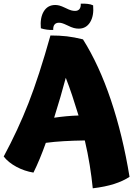

<svg xmlns="http://www.w3.org/2000/svg" viewBox="-29 -902 722 1039"><path d="M672 55Q637 78 588.5 93.5Q540 109 473 117Q467 57 456.5 -8.5Q446 -74 430 -142Q366 -141 315 -138Q264 -135 219 -129Q203 -84 186 -43Q169 -2 152 32Q103 24 59.5 0.5Q16 -23 -9 -55Q68 -198 125 -343.5Q182 -489 244 -710Q293 -710 332.5 -705.5Q372 -701 420 -689Q507 -551 571 -361Q635 -171 672 55ZM327 -481Q314 -432 298 -377Q282 -322 264 -265Q298 -270 330.5 -273Q363 -276 396 -277Q379 -333 362 -384Q345 -435 327 -481ZM325 -859Q345 -849 356 -846Q367 -843 377 -843Q393 -843 401 -853Q409 -863 408 -882Q427 -883 445 -881Q463 -879 475 -873Q480 -816 458.5 -781.5Q437 -747 397 -747Q384 -747 370.5 -750.5Q357 -754 335 -765Q316 -774 307 -776.5Q298 -779 290 -779Q274 -779 266 -769Q258 -759 259 -740Q245 -739 225.5 -741.5Q206 -744 192 -749Q187 -806 208 -840.5Q229 -875 270 -875Q281 -875 292.5 -872Q304 -869 325 -859Z"/></svg>

Font: Atma
Style: Bold
Weight: 700
Designer: Gregori Vincens, Jeremie Hornus, Riccardo Olocco, Yoann Minet.
Foundry: black foundry
Version: Version 1.102;PS 1.100;hotconv 1.0.86;makeotf.lib2.5.63406